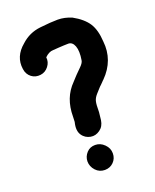

<svg xmlns="http://www.w3.org/2000/svg" viewBox="-135 -767 706 872"><g transform="rotate(-20 218.0 -330.5)"><path d="M175 -78C164 -66 158 -52 158 -36C158 -20 164 -5 176 8C188 21 203 27 220 27C237 27 251 21 262 10C273 -1 279 -15 279 -32C279 -49 273 -63 260 -76C247 -89 232 -95 216 -95C200 -95 186 -90 175 -78ZM165 -225C158 -198 160 -178 170 -163C180 -148 194 -140 210 -137C226 -134 241 -138 255 -148C269 -158 277 -172 280 -192L284 -229C284 -253 285 -271 288 -282C291 -293 297 -302 305 -311C313 -320 319 -326 323 -331C327 -336 331 -339 334 -342L344 -352C348 -356 350 -359 353 -361C399 -407 419 -462 412 -524C410 -561 402 -591 388 -613C374 -635 350 -656 317 -674C295 -683 273 -688 251 -688C229 -688 201 -686 165 -682C129 -678 98 -664 71 -639C35 -609 20 -573 26 -532C28 -514 36 -500 49 -490C62 -480 77 -477 93 -479C109 -481 122 -489 132 -502C142 -515 146 -529 144 -545C157 -558 171 -565 184 -565L212 -567C230 -568 246 -569 259 -569C272 -569 282 -561 288 -545C294 -529 295 -506 290 -477C289 -469 283 -460 273 -450L246 -423C238 -415 231 -406 223 -398C185 -360 166 -311 166 -250Z"/></g></svg>

Font: AppleStorm
Style: Xbd
Weight: 800
Foundry: Cannot Into Space Fonts
Version: Version 1.01